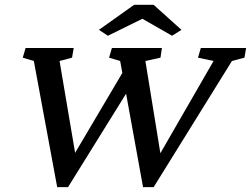

<svg xmlns="http://www.w3.org/2000/svg" viewBox="-20 -772 1039 795"><path d="M522.5 -417 261.7 2.9H216.8L120.1 -519.5L74.2 -533.2L85.9 -573.2H285.2L278.3 -533.2L226.6 -519.5L296.9 -104.5H270.5L504.9 -501ZM572.3 2.9 477.5 -519.5 431.6 -533.2 443.4 -573.2H650.4L644.5 -533.2L582 -519.5L649.4 -104.5H625L864.3 -519.5L799.8 -533.2L811.5 -573.2H999L992.2 -533.2L940.4 -519.5L616.2 2.9ZM731.4 -648.4 692.4 -624 542 -710H601.6L426.8 -624L389.6 -648.4L535.2 -752H616.2Z"/></svg>

Font: Crimson Pro Medium
Style: Italic
Weight: 500
Italic angle: -12°
Designer: Jacques Le Bailly
Foundry: Baron von Fonthausen
Version: Version 1.003